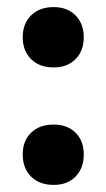

<svg xmlns="http://www.w3.org/2000/svg" viewBox="-20 -516 300 541"><path d="M131 -326Q91 -326 67.5 -349.5Q44 -373 44 -411Q44 -449 67.5 -472.5Q91 -496 131 -496Q170 -496 193 -472.5Q216 -449 216 -411Q216 -373 193 -349.5Q170 -326 131 -326ZM131 5Q91 5 67.5 -18.5Q44 -42 44 -81Q44 -119 67.5 -142Q91 -165 131 -165Q170 -165 193 -142Q216 -119 216 -81Q216 -42 193 -18.5Q170 5 131 5Z"/></svg>

Font: Nunito ExtraBold
Style: Regular
Weight: 800
Designer: Vernon Adams
Foundry: Vernon Adams
Version: Version 3.602